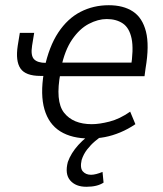

<svg xmlns="http://www.w3.org/2000/svg" viewBox="-20 -523 625 736"><path d="M324 8Q255 8 211 -19.5Q167 -47 150.5 -103.5Q134 -160 148 -244L158 -232H135Q78 -232 58.5 -260.5Q39 -289 48 -348L56 -397H111L103 -348Q97 -310 110.5 -296Q124 -282 156 -282H176L150 -260Q168 -345 203.5 -398.5Q239 -452 288.5 -477.5Q338 -503 397 -503Q453 -503 489.5 -479Q526 -455 539.5 -402Q553 -349 538 -261L534 -231H195L212 -245Q191 -135 225.5 -91Q260 -47 332 -47Q361 -47 400 -57Q439 -67 479 -95L499 -47Q471 -28 441 -15.5Q411 -3 382 2.5Q353 8 324 8ZM389 -450Q356 -450 320.5 -431.5Q285 -413 256.5 -371.5Q228 -330 214 -262L202 -283H503L481 -260Q493 -334 484.5 -375Q476 -416 451 -433Q426 -450 389 -450ZM311 193Q270 193 249 168.5Q228 144 240 98Q252 64 280.5 32.5Q309 1 353 -26L369 0Q360 5 344 18.5Q328 32 314 50Q300 68 293 90Q286 121 297.5 134Q309 147 329 147Q338 147 349.5 144Q361 141 373 136L377 177Q365 185 348.5 189Q332 193 311 193Z"/></svg>

Font: Nunito Sans 7pt Condensed Light
Style: Italic
Weight: 300
Width: 3
Italic angle: -9°
Designer: Vernon Adams
Foundry: Vernon Adams
Version: Version 3.101;gftools[0.9.27]